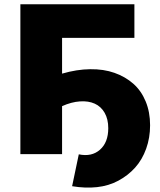

<svg xmlns="http://www.w3.org/2000/svg" viewBox="-20 -720 748 897"><path d="M75.2 0V-700.2H607.9V-543H270V-376Q338.4 -396 401.4 -396.7Q464.4 -397.5 514.9 -379.6Q565.4 -361.8 602.8 -328.9Q640.1 -295.9 660.6 -246.1Q681.2 -196.3 681.2 -134.8Q681.2 -76.2 662.8 -25.1Q644.5 25.9 611.6 62.7Q578.6 99.6 533.2 124Q487.8 148.4 433.1 154.3Q378.4 160.2 316.9 149.9L348.1 1Q408.2 13.7 447 -20.5Q485.8 -54.7 485.8 -121.1Q485.8 -163.6 468.8 -193.1Q451.7 -222.7 422.4 -235.8Q393.1 -249 353.5 -246.3Q314 -243.7 270 -224.1V0Z"/></svg>

Font: Montserrat ExtraBold
Style: Regular
Weight: 800
Designer: Julieta Ulanovsky
Foundry: Julieta Ulanovsky
Version: Version 9.000